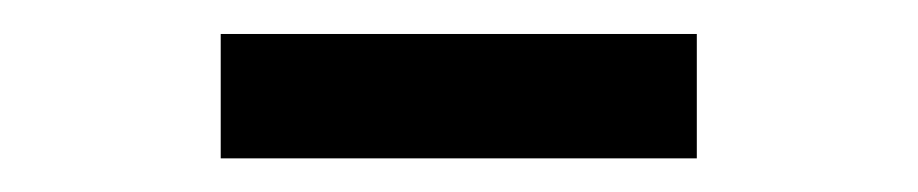

<svg xmlns="http://www.w3.org/2000/svg" viewBox="-20 -728 540 113"><path d="M109.9 -634.8V-708H390.1V-634.8Z"/></svg>

Font: Literata
Style: Regular
Weight: 400
Designer: Latin by Veronika Burian and Jose Scaglione. Greek by Irene Vlachou. Cyrillic by Vera Evstafieva.
Foundry: TypeTogether
Version: Version 3.002